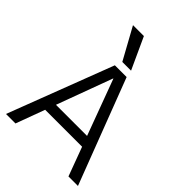

<svg xmlns="http://www.w3.org/2000/svg" viewBox="-279 -1129 1258 1258"><g transform="rotate(45 349.5 -500.0)"><path d="M16 0 295 -730H404L683 0H595L350 -661H348L104 0ZM145 -201V-274H555V-201ZM314 -780 193 -1000H294L395 -780Z"/></g></svg>

Font: M PLUS 1 Thin
Style: Regular
Weight: 400
Version: Version 1.001